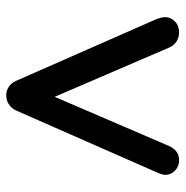

<svg xmlns="http://www.w3.org/2000/svg" viewBox="-10 -558 569 588"><g transform="rotate(90 274.0 -264.5)"><path d="M516 -487Q516 -478 509 -462L319 -30Q313 -17 302 -9Q291 -1 278 0Q262 2 248.5 -6Q235 -14 228 -30L38 -462Q33 -477 33 -487Q33 -503 46 -516Q59 -529 80 -529Q95 -529 107 -521.5Q119 -514 126 -499L277 -148L428 -499Q442 -529 471 -529Q490 -529 503 -516.5Q516 -504 516 -487Z"/></g></svg>

Font: Quicksand Medium
Style: Regular
Weight: 500
Designer: Andrew Paglinawan
Foundry: Andrew Paglinawan
Version: Version 3.000